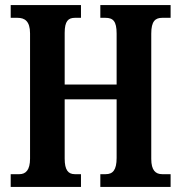

<svg xmlns="http://www.w3.org/2000/svg" viewBox="-20 -734 711 754"><path d="M22 0H298V-50H274C248 -50 234 -66 234 -111V-344H438V-114C438 -66 423 -50 395 -50H374V0H650V-50H617C591 -50 574 -65 574 -110V-602C574 -651 590 -664 617 -664H650V-714H374V-664H394C424 -664 438 -651 438 -602V-402H234V-605C234 -651 248 -664 274 -664H298V-714H22V-664H49C77 -664 98 -651 98 -603V-111C98 -66 81 -50 56 -50H22Z"/></svg>

Font: Noto Serif Myanmar ExtraCondensed
Style: Bold
Weight: 700
Width: 2
Designer: Ben Mitchell and the Monotype Design Team
Foundry: Monotype Imaging Inc.
Version: Version 2.106